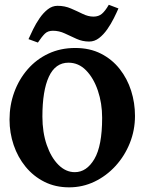

<svg xmlns="http://www.w3.org/2000/svg" viewBox="-20 -783 624 816"><path d="M273.9 13.2Q215.3 13.2 168.7 -10.3Q122.1 -33.7 88.9 -74.2Q55.7 -114.7 38.1 -166.5Q20.5 -218.3 20.5 -274.9Q20.5 -335.9 40.5 -390.9Q60.5 -445.8 97.4 -488.3Q134.3 -530.8 185.5 -554.9Q236.8 -579.1 299.8 -579.1Q361.8 -579.1 409.2 -554.9Q456.5 -530.8 488.8 -489.7Q521 -448.7 537.4 -397.2Q553.7 -345.7 553.7 -290.5Q553.7 -229.5 531.7 -174.8Q509.8 -120.1 470.9 -77.6Q432.1 -35.2 381.6 -11Q331.1 13.2 273.9 13.2ZM297.9 -51.3Q348.1 -51.3 381.1 -107.2Q414.1 -163.1 414.1 -282.2Q414.1 -344.2 396 -397.7Q377.9 -451.2 345.9 -483.9Q314 -516.6 271 -516.6Q215.3 -516.6 187.7 -457Q160.2 -397.5 160.2 -287.6Q160.2 -220.7 178.7 -167Q197.3 -113.3 228.5 -82.3Q259.8 -51.3 297.9 -51.3ZM483.4 -747.1Q475.6 -729 463.6 -705.1Q451.7 -681.2 435.8 -658.4Q419.9 -635.7 400.9 -621.1Q381.8 -606.4 358.9 -606.4Q330.6 -606.4 305.2 -617.9Q279.8 -629.4 255.4 -640.9Q231 -652.3 205.1 -652.3Q183.1 -652.3 170.4 -639.6Q157.7 -627 141.1 -602.1L101.1 -616.7Q109.4 -635.3 121.1 -659.2Q132.8 -683.1 148.4 -705.8Q164.1 -728.5 183.1 -743.4Q202.1 -758.3 224.6 -758.3Q255.4 -758.3 281.7 -746.8Q308.1 -735.4 331.5 -723.9Q355 -712.4 377.4 -712.4Q398.9 -712.4 413.1 -724.4Q427.2 -736.3 442.4 -762.7Z"/></svg>

Font: Dai Banna SIL
Style: Bold
Weight: 700
Designer: Victor Gaultney
Foundry: SIL International
Version: Version 4.000